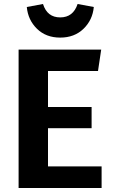

<svg xmlns="http://www.w3.org/2000/svg" viewBox="-20 -940 568 960"><path d="M114 -905 195 -920Q216 -853 281 -853Q346 -853 368 -920L449 -905Q443 -840 397.5 -796Q352 -752 281 -752Q210 -752 165 -796Q120 -840 114 -905ZM486 -692 470 -585H220V-405H438V-299H220V-108H488V0H73V-692Z"/></svg>

Font: FiraGO SemiBold
Style: Regular
Weight: 600
Designer: bBox Type
Foundry: bBox Type GmbH
Version: Version 1.001;PS 001.001;hotconv 1.0.88;makeotf.lib2.5.64775